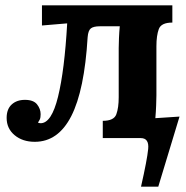

<svg xmlns="http://www.w3.org/2000/svg" viewBox="-20 -520 701 723"><path d="M511 183Q534 82 538 41Q542 0 510 0H367V-65Q409 -65 418 -89.5Q427 -114 427 -154V-339Q427 -353 428 -376.5Q429 -400 431 -421H356Q332 -421 322 -413Q312 -405 310 -380Q298 -180 248.5 -83Q199 14 111 14Q65 14 35 -11Q5 -36 5 -76Q5 -109 24 -126.5Q43 -144 74 -144Q106 -144 119.5 -127Q133 -110 133 -90Q133 -77 130 -70.5Q127 -64 123 -59Q126 -56 133 -56Q174 -56 198.5 -155.5Q223 -255 233 -432L138 -424V-500H629V-435Q587 -435 578 -410.5Q569 -386 569 -346V-161Q569 -148 568 -123Q567 -98 565 -75L656 -81L576 183Z"/></svg>

Font: Lora
Style: Bold
Weight: 700
Designer: Olga Karpushina, Alexei Vanyashin (Cyrillic)
Foundry: Cyreal
Version: Version 3.006; ttfautohint (v1.8.4.7-5d5b);gftools[0.9.30]